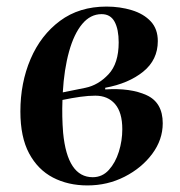

<svg xmlns="http://www.w3.org/2000/svg" viewBox="-20 -550 549 584"><path d="M246 14Q187 14 141 -10Q95 -34 68.5 -83.5Q42 -133 42 -211Q42 -298 73 -370.5Q104 -443 162.5 -486.5Q221 -530 304 -530Q345 -530 381 -519Q417 -508 438.5 -485Q460 -462 460 -425Q460 -368 415.5 -332Q371 -296 300 -283V-278Q377 -283 426 -260.5Q475 -238 475 -175Q475 -125 443 -82Q411 -39 359 -12.5Q307 14 246 14ZM171 -269 240 -283Q279 -291 310 -324Q341 -357 341 -421Q341 -461 328.5 -484Q316 -507 289 -507Q255 -507 230 -477Q205 -447 190 -393Q175 -339 171 -269ZM262 -11Q291 -11 311 -33Q331 -55 341.5 -88.5Q352 -122 352 -157Q352 -208 330 -233.5Q308 -259 270 -259Q249 -259 224 -255.5Q199 -252 170 -246Q168 -195 172 -146Q185 -11 262 -11Z"/></svg>

Font: Literata 72pt SemiBold
Style: Italic
Weight: 600
Italic angle: -2°
Designer: Latin by Veronika Burian and Jose Scaglione. Greek by Irene Vlachou. Cyrillic by Vera Evstafieva
Foundry: TypeTogether
Version: Version 3.002